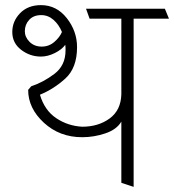

<svg xmlns="http://www.w3.org/2000/svg" viewBox="-20 -714 680 750"><path d="M454 -345V-641H330L316 -680H624L640 -641H502V16L454 0V-239Q436 -208 391.5 -193Q347 -178 301 -178Q213 -178 151.5 -234.5Q90 -291 90 -363L102 -377Q148 -392 192 -425Q236 -458 236 -517Q236 -522 236 -528Q236 -534 235 -539Q221 -520 193.5 -506.5Q166 -493 140 -493Q97 -493 62.5 -519.5Q28 -546 28 -589Q28 -631 58.5 -662.5Q89 -694 140 -694Q201 -694 241 -643Q281 -592 281 -530Q281 -449 235.5 -407.5Q190 -366 136 -344Q154 -283 199.5 -252.5Q245 -222 301 -219Q364 -219 408 -251Q452 -283 454 -345ZM77 -592Q77 -569 95.5 -550.5Q114 -532 143 -532Q171 -532 192 -550Q213 -568 222 -589Q210 -618 189 -636.5Q168 -655 141 -655Q111 -655 94 -636.5Q77 -618 77 -592Z"/></svg>

Font: Palanquin Thin
Style: Regular
Weight: 250
Designer: Pria Ravichandran
Version: Version 1.001